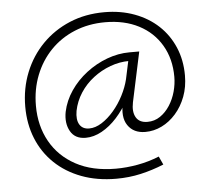

<svg xmlns="http://www.w3.org/2000/svg" viewBox="-54 -661 986 897"><g transform="rotate(-5 439.0 -213.0)"><path d="M456 177Q366 177 293 149.5Q220 122 168 72Q116 22 88.5 -46Q61 -114 61 -195Q61 -281 91 -355.5Q121 -430 175.5 -485.5Q230 -541 304 -572Q378 -603 467 -603Q544 -603 608.5 -579Q673 -555 719.5 -511.5Q766 -468 791.5 -408Q817 -348 817 -276Q817 -222 800 -177Q783 -132 753.5 -98.5Q724 -65 687 -47Q650 -29 610 -29Q555 -29 528 -68.5Q501 -108 518 -179L541 -251L571 -282Q559 -233 534.5 -187Q510 -141 477 -104.5Q444 -68 406 -47Q368 -26 330 -26Q280 -26 258.5 -64Q237 -102 247 -155Q258 -207 289 -252.5Q320 -298 365 -332.5Q410 -367 462.5 -386.5Q515 -406 568 -406H614L564 -172Q555 -128 570.5 -101.5Q586 -75 624 -75Q657 -75 683.5 -93Q710 -111 729 -140.5Q748 -170 757.5 -205Q767 -240 767 -274Q767 -358 729.5 -422Q692 -486 624.5 -521Q557 -556 467 -556Q389 -556 323.5 -529Q258 -502 210.5 -453Q163 -404 137 -338Q111 -272 111 -195Q111 -101 152 -27.5Q193 46 270.5 88Q348 130 458 130Q508 130 560.5 120.5Q613 111 662 91L680 130Q626 152 571 164.5Q516 177 456 177ZM350 -68Q379 -68 409 -87Q439 -106 466 -137.5Q493 -169 512.5 -207Q532 -245 541 -282L563 -385L586 -366H563Q518 -366 474.5 -350Q431 -334 394 -305.5Q357 -277 332 -238.5Q307 -200 298 -155Q291 -114 305 -91Q319 -68 350 -68Z"/></g></svg>

Font: Ysabeau Infant Light
Style: Italic
Weight: 300
Italic angle: -12°
Designer: Christian Thalmann (Catharsis Fonts)
Version: Version 2.001;gftools[0.9.30]; featfreeze: ss01,ss02,lnum